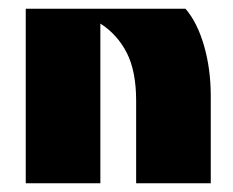

<svg xmlns="http://www.w3.org/2000/svg" viewBox="-20 -420 534 440"><path d="M39 0V-400H405Q432 -369 447.5 -315.5Q463 -262 463 -200V0H292V-189Q292 -257 270.5 -299Q249 -341 210 -366V0Z"/></svg>

Font: Tac One
Style: Regular
Weight: 400
Designer: Oluseyi Olusanya, David Udoh, Eyiyemi Adegbite, Mirko Velimirović
Version: Version 1.003; ttfautohint (v1.8.4.7-5d5b)